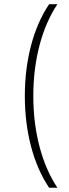

<svg xmlns="http://www.w3.org/2000/svg" viewBox="-20 -762 326 906"><path d="M211.9 -742.2H251Q195.8 -659.7 166.5 -548.1Q137.2 -436.5 137.2 -309.1Q137.2 -181.6 166.5 -70.1Q195.8 41.5 251 124H211.9Q156.2 41.5 126.7 -70.1Q97.2 -181.6 97.2 -309.1Q97.2 -436.5 126.7 -548.1Q156.2 -659.7 211.9 -742.2Z"/></svg>

Font: Trueno UltraLight
Style: Regular
Weight: 250
Designer: Julieta Ulanovsky
Foundry: Julieta Ulanovsky
Version: Version 3.001b | FøM Fix